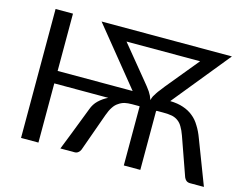

<svg xmlns="http://www.w3.org/2000/svg" viewBox="-98 -874 1316 1031"><g transform="rotate(15 560.0 -358.5)"><path d="M652.3 -466.8Q663.1 -453.1 672.9 -441.4Q681.6 -429.7 689.5 -418.9Q696.3 -408.2 701.2 -398.4Q706.1 -387.7 710 -376Q712.9 -387.7 717.8 -398.4Q723.6 -408.2 730.5 -418.9Q737.3 -429.7 747.1 -441.4Q755.9 -453.1 766.6 -466.8Q816.4 -526.4 914.1 -646.5Q812.5 -646.5 504.9 -646.5Q542 -601.6 652.3 -466.8ZM1108.4 0Q1088.9 0 1031.2 0Q1018.6 0 1009.8 -6.8Q1002 -13.7 998 -23.4Q972.7 -93.8 922.9 -236.3Q913.1 -263.7 902.3 -281.2Q892.6 -298.8 877.9 -309.6Q864.3 -320.3 843.8 -325.2Q823.2 -329.1 793.9 -329.1Q782.2 -329.1 757.8 -329.1Q756.8 -329.1 756.8 -327.1Q755.9 -327.1 754.9 -327.1Q754.9 -246.1 754.9 0Q732.4 0 663.1 0Q663.1 -82 663.1 -327.1Q663.1 -328.1 662.1 -329.1Q651.4 -329.1 621.1 -329.1Q597.7 -329.1 580.1 -325.2Q561.5 -320.3 546.9 -309.6Q531.2 -299.8 519.5 -281.2Q507.8 -263.7 498 -236.3Q472.7 -165 421.9 -23.4Q418 -13.7 409.2 -6.8Q401.4 0 388.7 0Q362.3 0 310.5 0Q335 -60.5 405.3 -243.2Q416 -273.4 437.5 -293.9Q460 -315.4 488.3 -329.1Q387.7 -329.1 188.5 -329.1Q188.5 -247.1 188.5 0Q164.1 0 91.8 0Q91.8 -67.4 91.8 -268.6Q91.8 -380.9 91.8 -716.8Q116.2 -716.8 188.5 -716.8Q188.5 -636.7 188.5 -398.4Q293 -398.4 605.5 -398.4Q541 -477.5 347.7 -715.8Q528.3 -715.8 1072.3 -715.8Q1007.8 -636.7 814.5 -398.4Q856.4 -397.5 887.7 -386.7Q919.9 -376 943.4 -356.4Q966.8 -337.9 983.4 -309.6Q1001 -282.2 1014.6 -245.1Q1045.9 -164.1 1108.4 0Z"/></g></svg>

Font: Lato
Style: Regular
Weight: 400
Designer: Lukasz Dziedzic with Adam Twardoch and Botio Nikoltchev
Version: Version 2.015; 2015-08-06; http://www.latofonts.com/